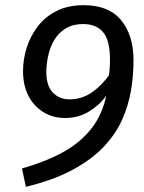

<svg xmlns="http://www.w3.org/2000/svg" viewBox="-20 -699 558 742"><path d="M407 -416 392 -331Q367 -295 325.5 -269Q284 -243 231 -243Q185 -243 148 -265.5Q111 -288 90 -328.5Q69 -369 69 -424Q69 -469 83 -514Q97 -559 125.5 -596.5Q154 -634 198.5 -656.5Q243 -679 304 -679Q400 -679 448 -621Q496 -563 496 -466Q496 -409 486.5 -351Q477 -293 452.5 -237.5Q428 -182 381.5 -132.5Q335 -83 261 -43Q187 -3 80 23L65 -48Q154 -73 222 -110Q290 -147 333.5 -202.5Q377 -258 392 -336L398 -382Q402 -413 403.5 -429.5Q405 -446 405 -468Q405 -543 378.5 -574.5Q352 -606 302 -606Q260 -606 232 -588Q204 -570 188 -541.5Q172 -513 165.5 -480.5Q159 -448 159 -420Q159 -368 184 -341.5Q209 -315 249 -315Q297 -315 336.5 -343Q376 -371 407 -416Z"/></svg>

Font: Fira Sans Variable
Style: Italic
Weight: 397
Italic angle: -8°
Designer: Carrois Corporate & Edenspiekermann AG
Foundry: Carrois Corporate GbR & Edenspiekermann AG
Version: Version 4.202